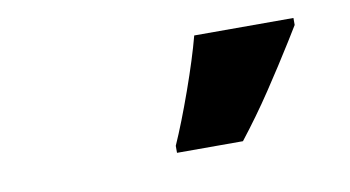

<svg xmlns="http://www.w3.org/2000/svg" viewBox="-36 -863 590 324"><g transform="rotate(-10 259.5 -701.0)"><path d="M246 -618Q262 -654 280.5 -706Q299 -758 309 -796H479V-784L463 -758Q440 -721 414 -682Q388 -643 359 -606H246Z"/></g></svg>

Font: Noto Sans Display Black
Style: Italic
Weight: 900
Italic angle: -12°
Designer: Monotype Design team
Foundry: Monotype Imaging Inc.
Version: Version 1.000